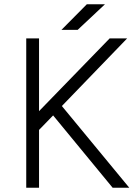

<svg xmlns="http://www.w3.org/2000/svg" viewBox="-20 -880 633 900"><path d="M103 0H163V-271L229 -339L508 0H586L270 -383L576 -700H494L163 -359V-700H103ZM268 -740H344L472 -860H387Z"/></svg>

Font: Unageo Variable
Style: Regular
Weight: 300
Designer: Richard Sepsi
Foundry: Richard Sepsi
Version: Version 2.200